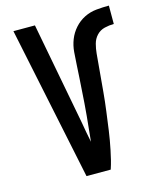

<svg xmlns="http://www.w3.org/2000/svg" viewBox="-111 -812 722 888"><g transform="rotate(-15 250.0 -367.5)"><path d="M192 0 39 -735H142L235 -245Q239 -221 243.5 -196.5Q248 -172 253 -148Q256 -178 259 -208Q262 -238 265 -268Q268 -298 270 -328Q272 -358 274 -388Q276 -418 278 -448.5Q280 -479 281.5 -509Q283 -539 285.5 -569.5Q288 -600 299 -628Q310 -656 330.5 -679Q351 -702 378 -715.5Q405 -729 435.5 -732Q466 -735 496 -735V-647Q474 -647 451.5 -641.5Q429 -636 413.5 -619.5Q398 -603 392 -580.5Q386 -558 384 -535.5Q382 -513 380 -490.5Q378 -468 376 -445.5Q374 -423 372 -400.5Q370 -378 368 -355.5Q366 -333 363.5 -310.5Q361 -288 358 -265.5Q355 -243 352 -221Q349 -199 346 -176.5Q343 -154 339 -132Q335 -110 330.5 -87.5Q326 -65 320.5 -43Q315 -21 308 0Z"/></g></svg>

Font: Iosevka SS04 Semibold
Style: Regular
Weight: 600
Monospace: yes
Designer: Belleve Invis
Foundry: Belleve Invis
Version: Version 19.0.0; ttfautohint (v1.8.4)